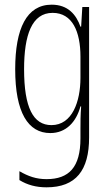

<svg xmlns="http://www.w3.org/2000/svg" viewBox="-20 -559 470 821"><path d="M201 -539C94 -539 45 -437 45 -263C45 -78 100 10 195 10C263 10 306 -38 324 -104H327C324 -65 324 -37 324 -8V33C324 156 275 207 179 207C135 207 101 195 63 173V211C97 232 135 242 179 242C305 242 361 169 361 29V-529H332L327 -445H324C306 -496 271 -539 201 -539ZM205 -504C290 -504 324 -423 324 -317V-226C324 -125 289 -24 200 -24C122 -24 83 -99 83 -263C83 -409 116 -504 205 -504Z"/></svg>

Font: Noto Sans Gurmukhi UI ExtraCondensed ExtraLight
Style: Regular
Weight: 200
Width: 2
Designer: Jelle Bosma - Monotype Design Team
Foundry: Monotype Imaging Inc.
Version: Version 2.004